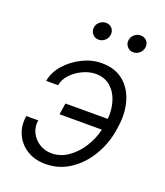

<svg xmlns="http://www.w3.org/2000/svg" viewBox="-139 -841 815 946"><g transform="rotate(20 269.0 -368.0)"><path d="M293 -492.5Q259.2 -492.2 225 -476.2Q190.7 -460.2 166.2 -433.9Q141.7 -407.7 136.4 -376.4H73.9Q81.7 -422.9 116.7 -462.9Q151.6 -502.8 201.3 -527.5Q251.1 -552.2 302.6 -552.2Q373.2 -552.2 417.6 -514.9Q462 -477.6 479 -416Q496.1 -354.4 484 -281.6L481.2 -261.7Q468.8 -188.9 431.1 -127Q393.5 -65 336.5 -27.5Q279.5 9.9 209.2 9.9Q153.4 9.9 112.4 -15.6Q71.4 -41.2 52 -84.3Q32.7 -127.5 41.2 -180H103.7Q98 -145.6 112.4 -115.9Q126.8 -86.3 155 -68.2Q183.2 -50.1 219.1 -49.7Q266 -49.7 305.9 -77.4Q345.9 -105.1 374.1 -149.5Q402.3 -193.9 414.1 -244.3H191.8L201.3 -304H423.3Q427.6 -353.7 414.1 -396.5Q400.6 -439.3 370 -465.7Q339.5 -492.2 293 -492.5ZM427.9 -655.2Q408.7 -655.2 396 -670.3Q383.2 -685.4 386.7 -705.6Q389.9 -723 404.1 -734.6Q418.3 -746.1 434.7 -746.1Q456 -746.1 468.4 -731.7Q480.8 -717.3 476.9 -696Q474.1 -679.7 460.4 -667.4Q446.7 -655.2 427.9 -655.2ZM246.1 -655.2Q226.9 -655.2 214.1 -670.5Q201.3 -685.7 204.9 -705.6Q207.7 -723 222.1 -734.6Q236.5 -746.1 252.8 -746.1Q274.1 -746.1 286.2 -731.7Q298.3 -717.3 295.1 -696Q292.6 -680 278.8 -667.6Q264.9 -655.2 246.1 -655.2Z"/></g></svg>

Font: Inter UI Light
Style: Italic
Weight: 300
Italic angle: 9.39999°
Designer: Rasmus Andersson
Foundry: rsms
Version: 3.2;8d6f07862